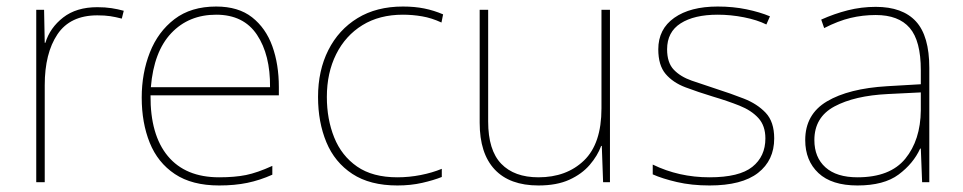

<svg xmlns="http://www.w3.org/2000/svg" viewBox="-20 -558 2949 588"><path d="M278 -536Q302 -536 321.5 -533Q341 -530 359 -525L353 -501Q334 -506 317.5 -508.5Q301 -511 278 -511Q195 -511 156 -453Q117 -395 117 -297V0H91V-528H115L117 -427H119Q133 -473 173.5 -504.5Q214 -536 278 -536Z M642 -538Q710 -538 752 -505Q794 -472 814 -416.5Q834 -361 834 -291V-266H441Q440 -145 494 -80Q548 -15 651 -15Q699 -15 733.5 -22Q768 -29 814 -50V-23Q776 -6 737.5 2Q699 10 651 10Q568 10 515.5 -25Q463 -60 438.5 -121Q414 -182 414 -259Q414 -334 439 -397.5Q464 -461 514.5 -499.5Q565 -538 642 -538ZM642 -513Q558 -513 504.5 -456.5Q451 -400 442 -291H807Q808 -390 767 -451.5Q726 -513 642 -513Z M1197 10Q1113 10 1059 -25.5Q1005 -61 979.5 -122.5Q954 -184 954 -261Q954 -342 985.5 -404.5Q1017 -467 1075 -502.5Q1133 -538 1214 -538Q1250 -538 1279.5 -532Q1309 -526 1337 -514L1332 -489Q1302 -503 1272.5 -508Q1243 -513 1214 -513Q1142 -513 1090 -481Q1038 -449 1009.5 -392Q981 -335 981 -261Q981 -193 1003.5 -137Q1026 -81 1073.5 -48Q1121 -15 1197 -15Q1233 -15 1268.5 -22Q1304 -29 1333 -41V-16Q1308 -6 1273 2Q1238 10 1197 10Z M1848 -528V0H1827L1823 -111H1821Q1810 -81 1786 -53Q1762 -25 1723.5 -7.5Q1685 10 1629 10Q1541 10 1495 -39Q1449 -88 1449 -182V-528H1475V-186Q1475 -98 1515 -56.5Q1555 -15 1629 -15Q1715 -15 1768.5 -66.5Q1822 -118 1822 -226V-528Z M2351 -134Q2351 -67 2301.5 -28.5Q2252 10 2153 10Q2098 10 2053 -0.5Q2008 -11 1979 -24V-54Q2059 -15 2153 -15Q2244 -15 2284 -47Q2324 -79 2324 -134Q2324 -173 2302.5 -196.5Q2281 -220 2244.5 -234.5Q2208 -249 2164 -262Q2118 -276 2079.5 -290.5Q2041 -305 2018.5 -331.5Q1996 -358 1996 -407Q1996 -469 2045 -503.5Q2094 -538 2178 -538Q2225 -538 2266 -529.5Q2307 -521 2338 -508L2327 -483Q2299 -497 2258.5 -505Q2218 -513 2178 -513Q2106 -513 2064.5 -486.5Q2023 -460 2023 -407Q2023 -366 2043.5 -344.5Q2064 -323 2098.5 -311Q2133 -299 2173 -286Q2217 -272 2258 -256Q2299 -240 2325 -212.5Q2351 -185 2351 -134Z M2662 -537Q2744 -537 2785 -492.5Q2826 -448 2826 -350V0H2804L2800 -103H2798Q2777 -57 2732 -23.5Q2687 10 2606 10Q2527 10 2486.5 -28Q2446 -66 2446 -129Q2446 -208 2512.5 -247.5Q2579 -287 2697 -294L2800 -300V-343Q2800 -433 2766 -472.5Q2732 -512 2662 -512Q2622 -512 2584.5 -503Q2547 -494 2504 -472L2495 -498Q2535 -516 2576.5 -526.5Q2618 -537 2662 -537ZM2699 -270Q2597 -265 2535.5 -232Q2474 -199 2474 -129Q2474 -76 2508 -45.5Q2542 -15 2606 -15Q2706 -15 2752.5 -72Q2799 -129 2800 -220V-275Z"/></svg>

Font: Noto Sans Khmer UI Thin
Style: Regular
Weight: 100
Designer: Danh Hong and the Monotype Design Team
Foundry: Monotype Imaging Inc.
Version: Version 2.002; ttfautohint (v1.8.4.7-5d5b)